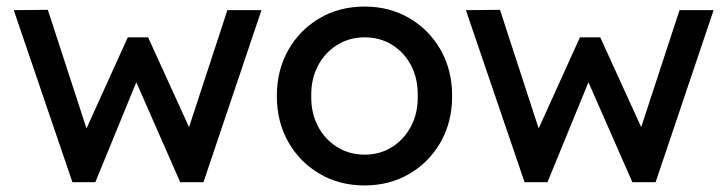

<svg xmlns="http://www.w3.org/2000/svg" viewBox="-20 -556 2220 586"><path d="M201 0 22 -525 126 -526 244 -164 370 -442H432L557 -168L674 -525H778L601 0H530L396 -305L271 0Z M1093 10Q1016 10 955.5 -25.5Q895 -61 860 -122.5Q825 -184 825 -263Q825 -342 860 -403.5Q895 -465 955.5 -500.5Q1016 -536 1093 -536Q1169 -536 1229.5 -500.5Q1290 -465 1325 -403.5Q1360 -342 1360 -263Q1360 -184 1325 -122.5Q1290 -61 1229.5 -25.5Q1169 10 1093 10ZM1093 -84Q1140 -84 1177 -107.5Q1214 -131 1235 -171.5Q1256 -212 1255 -263Q1256 -315 1235 -355.5Q1214 -396 1177 -419Q1140 -442 1093 -442Q1046 -442 1008.5 -418.5Q971 -395 950 -354.5Q929 -314 930 -263Q929 -212 950 -171.5Q971 -131 1008.5 -107.5Q1046 -84 1093 -84Z M1581 0 1402 -525 1506 -526 1624 -164 1750 -442H1812L1937 -168L2054 -525H2158L1981 0H1910L1776 -305L1651 0Z"/></svg>

Font: Lexend
Style: Regular
Weight: 400
Designer: Bonnie Shaver-Troup, Thomas Jockin
Foundry: Lexend
Version: Version 1.007; ttfautohint (v1.8.3)